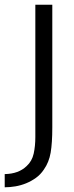

<svg xmlns="http://www.w3.org/2000/svg" viewBox="-35 -650 314 815"><path d="M187 -630V-109Q187 -43 180 -2Q173 39 151 70Q137 91 117.5 105Q98 119 76 128Q54 137 30.5 141Q7 145 -15 145V89Q44 88 78 55Q101 34 108 2Q115 -30 115 -68V-630Z"/></svg>

Font: Mukta Malar Light
Style: Regular
Weight: 300
Designer: Aadarsh Rajan, Girish Dalvi, Yashodeep Gholap
Foundry: Ek Type
Version: Version 2.538;PS 1.000;hotconv 16.6.51;makeotf.lib2.5.65220;